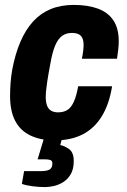

<svg xmlns="http://www.w3.org/2000/svg" viewBox="-20 -559 515 781"><path d="M203 12Q146 12 104.5 -7.5Q63 -27 42 -67Q21 -107 21 -168Q21 -194 23 -221.5Q25 -249 30 -277Q42 -340 63 -389Q84 -438 114.5 -471.5Q145 -505 186 -522Q227 -539 280 -539Q337 -539 378 -524Q419 -509 441 -476.5Q463 -444 463 -391Q463 -376 461 -358Q459 -340 456 -320H313Q317 -339 318.5 -352.5Q320 -366 320 -376Q320 -393 315 -404Q310 -415 299.5 -420Q289 -425 272 -425Q249 -425 232.5 -413Q216 -401 204.5 -374Q193 -347 185 -301Q176 -253 172 -226Q168 -199 167 -186.5Q166 -174 166 -165Q166 -145 171 -130.5Q176 -116 187.5 -109Q199 -102 216 -102Q239 -102 254.5 -112Q270 -122 280.5 -145.5Q291 -169 298 -208H436Q424 -134 393.5 -85Q363 -36 315.5 -12Q268 12 203 12ZM163 202Q138 202 111.5 198.5Q85 195 69 189L78 137H149Q169 137 181 131Q193 125 193 105Q193 95 185 92Q177 89 160 89H133L169 -30H242L225 31Q242 34 261 47.5Q280 61 280 96Q280 129 267.5 150Q255 171 236 182.5Q217 194 197.5 198Q178 202 163 202Z"/></svg>

Font: Archivo Condensed ExtraBold
Style: Italic
Weight: 800
Width: 3
Italic angle: -10°
Designer: Hector Gatti
Foundry: Omnibus-Type
Version: Version 2.001